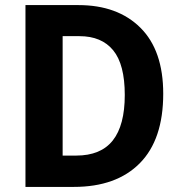

<svg xmlns="http://www.w3.org/2000/svg" viewBox="-20 -734 714 754"><path d="M621 -366Q621 -186 529 -93Q437 0 270 0H80V-714H288Q442 -714 531.5 -625Q621 -536 621 -366ZM470 -361Q470 -481 424.5 -536.5Q379 -592 292 -592H226V-123H279Q376 -123 423 -182.5Q470 -242 470 -361Z"/></svg>

Font: Noto Sans Armenian SemiCondensed
Style: Bold
Weight: 700
Width: 4
Designer: Monotype Design Team
Foundry: Monotype Imaging Inc.
Version: Version 2.008; ttfautohint (v1.8.4.7-5d5b)